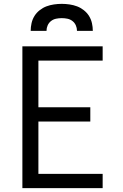

<svg xmlns="http://www.w3.org/2000/svg" viewBox="-20 -975 640 995"><path d="M96 0V-735H512V-661H179V-419H448V-345H179V-74H512V0ZM139 -815Q139 -835 143.5 -855Q148 -875 158.5 -892Q169 -909 185.5 -922Q202 -935 220.5 -942Q239 -949 259.5 -952Q280 -955 300 -955Q320 -955 340.5 -952Q361 -949 379.5 -942Q398 -935 414.5 -922Q431 -909 441.5 -892Q452 -875 456.5 -855Q461 -835 461 -815H379Q379 -830 373 -843.5Q367 -857 355.5 -866Q344 -875 329.5 -878Q315 -881 300 -881Q285 -881 270.5 -878Q256 -875 244.5 -866Q233 -857 227 -843.5Q221 -830 221 -815Z"/></svg>

Font: Zed Sans Extended
Style: Regular
Weight: 400
Width: 7
Designer: Belleve Invis
Foundry: Belleve Invis
Version: Version 1.0.0; ttfautohint (v1.8.4)